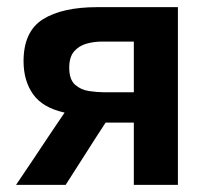

<svg xmlns="http://www.w3.org/2000/svg" viewBox="-20 -518 583 538"><path d="M25 0Q49.5 -36.5 74.5 -73.5Q99 -110 122.5 -145.5L161 -202.5Q99.5 -216 72.8 -253.8Q46 -291.5 46 -346.5Q46 -429.5 100 -463.8Q154 -498 253.5 -498H478.5V0H355V-174.5H276L249 -133Q228 -99.5 206.5 -66.5Q185 -33 164 0ZM271 -259.5H355V-401.5H265.5Q243 -401.5 222 -395.5Q201 -389.5 187.5 -373.8Q174 -358 174 -328.5Q174 -295 190.5 -280.5Q207 -266 229.8 -262.8Q252.5 -259.5 271 -259.5Z"/></svg>

Font: Heraclito SemiBold
Style: Regular
Weight: 600
Designer: Kostas Bartsokas (font) & Cristiano Sobral (main changes)
Foundry: Kostas Bartsokas (font) & Cristiano Sobral (main changes)
Version: Version 1.00;July 8, 2020;FontCreator 13.0.0.2655 64-bit